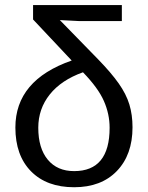

<svg xmlns="http://www.w3.org/2000/svg" viewBox="-20 -745 597 774"><path d="M514.2 -231.9Q514.2 -121.1 451.2 -55.7Q388.2 9.8 278.8 9.8Q168.5 9.8 105.2 -54.2Q42 -118.2 42 -231Q42 -421.9 269 -501L113.3 -666.5V-724.6H471.2V-660.2H296.4L221.2 -664.1L375.5 -505.9Q428.2 -451.7 458.5 -408.7Q488.8 -365.7 501.5 -324Q514.2 -282.2 514.2 -231.9ZM421.9 -230Q421.9 -285.2 398.9 -337.6Q376 -390.1 314.5 -453.6Q227.1 -422.4 180.7 -364.3Q134.3 -306.2 134.3 -230Q134.3 -147.5 172.6 -101.3Q210.9 -55.2 278.8 -55.2Q421.9 -55.2 421.9 -230Z"/></svg>

Font: Arimo
Style: Regular
Weight: 400
Designer: Steve Matteson
Foundry: Monotype Imaging Inc.
Version: Version 1.33